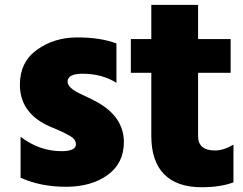

<svg xmlns="http://www.w3.org/2000/svg" viewBox="-20 -745 1021 806"><path d="M63.5 -389.6Q63.5 -484.4 135.3 -536.1Q207 -587.9 304.7 -587.9Q402.3 -587.9 468.8 -562.5V-397.5Q407.2 -435.5 327.1 -435.5Q263.7 -435.5 263.7 -402.3Q263.7 -376 318.4 -350.6Q373 -325.2 389.6 -315.4Q500 -252.9 500 -148.4Q500 -59.6 431.6 -10.3Q363.3 39.1 256.8 39.1Q150.4 39.1 66.4 1V-170.9Q145.5 -110.4 238.3 -110.4Q298.8 -110.4 298.8 -139.6Q298.8 -160.2 272.5 -175.3Q246.1 -190.4 217.3 -202.1Q188.5 -213.9 174.8 -220.7Q63.5 -276.4 63.5 -389.6ZM529.3 -439.5V-581.1H615.2V-724.6H811.5V-581.1H948.2V-439.5H811.5V-173.8Q811.5 -113.3 882.8 -113.3Q918 -113.3 960 -137.7V20.5Q905.3 41 826.2 41Q722.7 41 668.9 -13.7Q615.2 -68.4 615.2 -173.8V-439.5Z"/></svg>

Font: GenEi M Gothic v2 Black
Style: Regular
Weight: 900
Version: Version 2.0